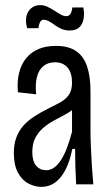

<svg xmlns="http://www.w3.org/2000/svg" viewBox="-20 -719 432 749"><path d="M141 10Q116 10 91 -3Q66 -16 50 -45.5Q34 -75 34 -122Q34 -156 43.5 -182Q53 -208 70.5 -228Q88 -248 113.5 -264.5Q139 -281 173 -298Q198 -310 218 -321.5Q238 -333 249.5 -350.5Q261 -368 261 -397Q261 -435 243.5 -455.5Q226 -476 194 -476Q167 -476 149 -461Q131 -446 124 -418.5Q117 -391 121 -351L50 -359Q46 -401 54.5 -435Q63 -469 82.5 -492.5Q102 -516 131 -528Q160 -540 198 -540Q247 -540 276.5 -520Q306 -500 319.5 -460.5Q333 -421 333 -363V-213Q333 -185 334.5 -147Q336 -109 338.5 -70Q341 -31 344 0H277Q275 -33 274 -69Q273 -105 273 -138H262Q252 -87 234 -54Q216 -21 193 -5.5Q170 10 141 10ZM160 -55Q177 -55 191.5 -65.5Q206 -76 218.5 -95.5Q231 -115 241.5 -143Q252 -171 261 -205V-309L291 -327Q285 -308 269 -295Q253 -282 232 -271Q211 -260 189 -248Q167 -236 148.5 -220Q130 -204 118 -181.5Q106 -159 106 -126Q106 -90 121 -72.5Q136 -55 160 -55ZM251 -600Q235 -600 220.5 -606Q206 -612 194 -621Q182 -630 171 -636Q160 -642 150 -642Q141 -642 136 -632Q131 -622 130 -609H86Q79 -632 82.5 -652.5Q86 -673 100.5 -686Q115 -699 137 -699Q152 -699 165.5 -692.5Q179 -686 192 -677.5Q205 -669 216.5 -662.5Q228 -656 239 -656Q250 -656 255.5 -666Q261 -676 262 -690H305Q310 -666 306 -645Q302 -624 289 -612Q276 -600 251 -600Z"/></svg>

Font: Bricolage Grotesque 24pt Condensed Light
Style: Regular
Weight: 300
Width: 3
Designer: Mathieu Triay
Foundry: Atelier Triay
Version: Version 1.001;gftools[0.9.33.dev8+g029e19f]